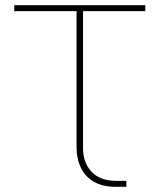

<svg xmlns="http://www.w3.org/2000/svg" viewBox="-20 -720 615 740"><path d="M425 0Q377 0 343.5 -18.5Q310 -37 292.5 -72Q275 -107 275 -154V-677H35V-700H540V-677H300V-149Q300 -93 333 -58Q366 -23 427 -23H467V0Z"/></svg>

Font: MuseoModerno SemiBold Thin
Style: Regular
Weight: 250
Version: Version 1.001